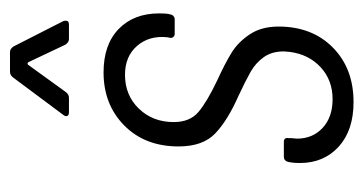

<svg xmlns="http://www.w3.org/2000/svg" viewBox="-196 -544 745 394"><g transform="rotate(-90 177.0 -347.5)"><path d="M39 -105Q39 -116 40 -122L41 -128Q43 -138 52 -138H82Q92 -138 90 -128V-122L89 -111Q89 -79 111 -58.5Q133 -38 170 -38Q209 -38 235.5 -62.5Q262 -87 267 -126L268 -138Q268 -163 256 -179.5Q244 -196 226.5 -206Q209 -216 177 -231Q127 -253 100 -278.5Q73 -304 73 -354Q73 -423 116 -465.5Q159 -508 225 -508Q282 -508 314 -477Q346 -446 346 -394Q346 -382 345 -375L344 -372Q344 -368 341 -365Q338 -362 334 -362H304Q300 -362 297.5 -365Q295 -368 296 -372L297 -377Q301 -414 279.5 -439Q258 -464 220 -464Q178 -464 150.5 -435.5Q123 -407 123 -364Q123 -331 143.5 -313.5Q164 -296 208 -275Q243 -259 265 -245.5Q287 -232 303 -208Q319 -184 319 -149Q319 -80 276 -37.5Q233 5 164 5Q106 5 72.5 -25.5Q39 -56 39 -105ZM138 -591 214 -693Q219 -700 226 -700H267Q273 -700 278 -693L330 -591Q331 -589 331 -585Q331 -579 323 -579H293Q287 -579 282 -586L246 -662Q245 -664 243 -664Q241 -664 240 -662L185 -586Q180 -579 173 -579H143Q137 -579 135.5 -582.5Q134 -586 138 -591Z"/></g></svg>

Font: Barlow Condensed Light
Style: Italic
Weight: 300
Width: 3
Italic angle: -7°
Designer: Jeremy Tribby
Foundry: Tribby Type
Version: Version 1.408